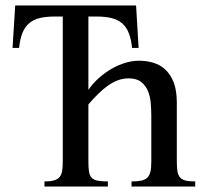

<svg xmlns="http://www.w3.org/2000/svg" viewBox="-20 -682 760 702"><path d="M460.9 0V-18.6Q482.4 -18.6 496.3 -21.5Q510.3 -24.4 518.6 -32.5Q526.9 -40.5 530 -54.7Q533.2 -68.8 533.2 -91.8V-258.8Q533.2 -280.8 531.2 -304.7Q529.3 -328.6 521 -348.9Q512.7 -369.1 496.1 -382.3Q479.5 -395.5 450.2 -395.5Q429.7 -395.5 410.9 -388.4Q392.1 -381.3 374.3 -368.7Q356.4 -356 338.9 -338.6Q321.3 -321.3 303.2 -300.3V-91.8Q303.2 -69.3 305.4 -54.9Q307.6 -40.5 314.9 -32.5Q322.3 -24.4 336.4 -21.5Q350.6 -18.6 374.5 -18.6V0H142.6V-18.6Q164.6 -18.6 177.7 -22.5Q190.9 -26.4 198 -34.9Q205.1 -43.5 207.3 -57.4Q209.5 -71.3 209.5 -91.8V-621.6H181.2Q148.4 -621.6 125.2 -616Q102.1 -610.4 86.4 -596.9Q70.8 -583.5 62 -561.5Q53.2 -539.6 49.8 -506.8H25.9L35.6 -662.1H477.5L486.8 -506.8H462.9Q459.5 -539.6 450.7 -561.5Q441.9 -583.5 426.3 -596.9Q410.6 -610.4 387.5 -616Q364.3 -621.6 332 -621.6H303.2V-353.5Q320.3 -378.4 342.8 -397.9Q365.2 -417.5 389.6 -431.4Q414.1 -445.3 439.5 -452.6Q464.8 -460 487.8 -460Q516.1 -460 541.3 -452.4Q566.4 -444.8 585.4 -426.8Q604.5 -408.7 615.5 -379.4Q626.5 -350.1 626.5 -306.6V-91.8Q626.5 -70.3 628.7 -56.2Q630.9 -42 637.9 -33.7Q645 -25.4 658.2 -22Q671.4 -18.6 693.8 -18.6V0Z"/></svg>

Font: Doulos SIL Cyr
Style: Regular
Weight: 400
Designer: Walt Agee, Victor Gaultney, Peter Martin, Debbi Hosken, Becca Hirsbrunner
Foundry: SIL International
Version: Version 5.000